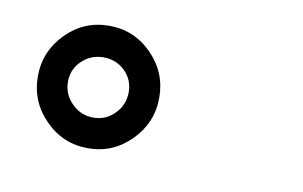

<svg xmlns="http://www.w3.org/2000/svg" viewBox="-40 -915 580 368"><g transform="rotate(10 250.0 -731.0)"><path d="M64 -646.5Q29.3 -681.6 29.3 -730.5Q29.3 -779.3 64 -814.5Q98.6 -849.6 147.5 -849.6Q196.3 -849.6 231 -814.5Q265.6 -779.3 265.6 -730.5Q265.6 -681.6 231 -646.5Q196.3 -611.3 147.5 -611.3Q98.6 -611.3 64 -646.5ZM105.5 -771.5Q87.9 -754.9 87.9 -730.5Q87.9 -706.1 105.5 -688.5Q123 -670.9 147.5 -670.9Q171.9 -670.9 189 -688.5Q206.1 -706.1 206.1 -730.5Q206.1 -754.9 189 -771.5Q171.9 -788.1 147.5 -788.1Q123 -788.1 105.5 -771.5Z"/></g></svg>

Font: Gen Jyuu Gothic P Bold
Style: Bold
Weight: 700
Designer: [Source Han Sans]
Ryoko NISHIZUKA  (kana & ideographs); Paul D. Hunt (Latin, Greek & Cyrillic); Wenlong ZHANG  (bopomofo
Version: Version 1.002.20150607